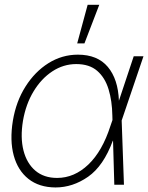

<svg xmlns="http://www.w3.org/2000/svg" viewBox="-20 -785 630 816"><path d="M215.8 11.7Q146 11.2 100.8 -24.7Q55.7 -60.5 38.3 -124.3Q21 -188 34.7 -272Q48.3 -354 88.4 -417.2Q128.4 -480.5 186 -516.6Q243.7 -552.7 311 -552.7Q394.5 -552.7 438.2 -500.7Q481.9 -448.7 485.4 -356.9L548.3 -545.9H589.8L497.1 -272.9L506.8 0H465.8L460.4 -187H459.5Q419.9 -79.6 354.5 -33.9Q289.1 11.7 215.8 11.7ZM458 -274.9 457.5 -293.5Q456.5 -356 441.4 -405.5Q426.3 -455.1 393.1 -483.9Q359.9 -512.7 304.2 -512.7Q249.5 -512.7 202.4 -481.7Q155.3 -450.7 122.6 -396.5Q89.8 -342.3 77.6 -271.5Q65.9 -200.2 79.8 -145.5Q93.8 -90.8 130.1 -59.8Q166.5 -28.8 222.7 -28.8Q295.9 -28.8 355.5 -85.7Q415 -142.6 449.2 -249.5ZM308.1 -600.6 352.5 -764.6H401.9L338.9 -600.6Z"/></svg>

Font: Inter Display Extra Light
Style: Italic
Weight: 200
Italic angle: -9.39999°
Designer: Rasmus Andersson
Foundry: rsms
Version: Version 4.000;git-4fc901f